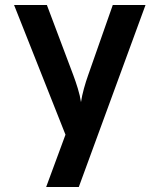

<svg xmlns="http://www.w3.org/2000/svg" viewBox="-20 -570 640 770"><path d="M165.1 180 242.6 -29.9 36.4 -550H168L274 -268.5Q283.1 -244.4 292.2 -214.8Q301.2 -185.2 304.8 -160.4Q308.4 -185.2 316.6 -214.8Q324.8 -244.4 333.5 -268.5L432.3 -550H563.6L296 180Z"/></svg>

Font: Pitagon Sans Mono
Style: Regular
Weight: 400
Monospace: yes
Designer: Travis Tran
Foundry: Pitagon
Version: Version 1.001;gftools[0.9.26]